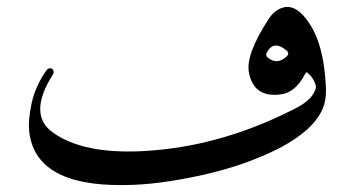

<svg xmlns="http://www.w3.org/2000/svg" viewBox="-20 -526 1023 554"><path d="M796 -504Q836 -516 875 -455Q914 -394 920 -281Q923 -241 911 -212Q884 -150 787 -99Q738 -74 682.5 -54.5Q627 -35 564 -21Q501 -7 443.5 0.5Q386 8 333 8Q80 10 64 -149Q61 -179 71 -227Q82 -278 114 -323Q118 -329 125 -329Q132 -329 134 -322Q136 -315 132 -310Q60 -196 132 -144Q236 -69 461 -96Q553 -107 645.5 -136Q738 -165 830 -212Q885 -239 892 -275Q887 -300 866 -317Q864 -319 860 -312Q833 -260 792 -254Q712 -242 698 -318Q689 -369 755 -471Q772 -497 796 -504ZM807 -363Q817 -372 806 -381Q770 -411 750 -375Q746 -366 751 -361Q779 -337 807 -363Z"/></svg>

Font: Amiri Modified
Style: Regular
Weight: 400
Version: 0.117-H1